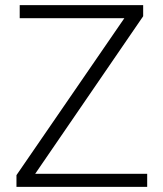

<svg xmlns="http://www.w3.org/2000/svg" viewBox="-20 -731 639 751"><path d="M555.7 -51.3V0H44.4V-45.9L466.3 -659.7H57.1V-710.9H540V-667.5L117.7 -51.3Z"/></svg>

Font: Vazirmatn RD FD ExtraLight
Style: Regular
Weight: 200
Designer: Saber Rastikerdar
Foundry: Saber Rastikerdar
Version: Version 33.003